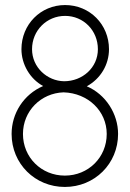

<svg xmlns="http://www.w3.org/2000/svg" viewBox="-20 -729 514 761"><path d="M232 -363C329 -360 403 -289 403 -198C403 -105 330 -33 237 -33C144 -33 71 -105 71 -198C71 -289 142 -360 232 -363ZM151 -388C74 -355 26 -280 26 -198C26 -80 119 12 237 12C355 12 448 -80 448 -198C448 -278 399 -355 324 -387C379 -417 412 -473 412 -534C412 -632 336 -709 238 -709C141 -709 65 -632 65 -534C65 -474 99 -416 151 -388ZM107 -534C107 -608 165 -666 238 -666C311 -666 368 -608 368 -534C368 -461 307 -407 234 -407C167 -408 107 -462 107 -534Z"/></svg>

Font: Advent Pro
Style: Light
Weight: 300
Designer: Andreas Kalpakidis
Foundry: Andreas Kalpakidis
Version: Version 2.002 2007